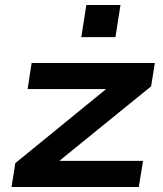

<svg xmlns="http://www.w3.org/2000/svg" viewBox="-20 -745 650 765"><path d="M26 0 41 -95 448 -427 438 -390H90L106 -494H597L582 -401L172 -68L182 -104H550L533 0ZM304 -597 324 -725H460L440 -597Z"/></svg>

Font: Nunito Sans 10pt Expanded
Style: Bold Italic
Weight: 700
Width: 7
Italic angle: -9°
Designer: Vernon Adams
Foundry: Vernon Adams
Version: Version 3.101;gftools[0.9.27]